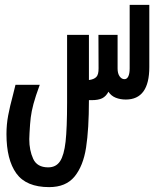

<svg xmlns="http://www.w3.org/2000/svg" viewBox="-20 -570 640 787"><path d="M6.5 -20.5Q6.5 -59.5 13.5 -96.8Q20.5 -134 33.5 -182L43.5 -222.5H143Q125.5 -175 117.2 -144Q109 -113 106 -88.2Q103 -63.5 101 -24.5Q100 -13.5 100 0.5Q100 46 116 81Q132 116 177.5 116Q209.5 116 226 91.2Q242.5 66.5 248.8 10.8Q255 -45 255 -150V-427H344.5V-242Q365 -244.5 374.8 -254.5Q384.5 -264.5 384 -290.5L383.5 -427H462V-289Q462 -269 470.2 -257.2Q478.5 -245.5 490 -245.5Q500.5 -245.5 506 -257Q511.5 -268.5 511.5 -289V-550H592V-295Q592 -162 495.5 -162Q473 -162 454.2 -169.5Q435.5 -177 424.5 -194Q414.5 -175 398.8 -167.2Q383 -159.5 356 -159.5H344.5Q344.5 -40.5 332.8 35Q321 110.5 285.5 153.8Q250 197 181.5 197Q87.5 197 47 140.8Q6.5 84.5 6.5 -20.5Z"/></svg>

Font: JuliaMono
Style: Regular
Weight: 400
Monospace: yes
Designer: cormullion
Foundry: corm
Version: Version 0.055; ttfautohint (v1.8.4)